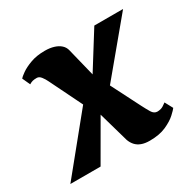

<svg xmlns="http://www.w3.org/2000/svg" viewBox="-168 -702 852 847"><g transform="rotate(-30 258.0 -278.0)"><path d="M363.5 10Q339 10 321.8 3.5Q304.5 -3 293.5 -15.2Q282.5 -27.5 276.5 -44L214 -263.5L266 -256L118 0H-36L230.5 -327.5L217.5 -216L107.5 -440Q101 -454 91.2 -466.8Q81.5 -479.5 69.5 -479.5Q56.5 -479.5 48.5 -477.5Q40.5 -475.5 30.5 -469.5L12.5 -509Q17.5 -515.5 36.5 -529Q55.5 -542.5 86.8 -554Q118 -565.5 160 -565.5Q186 -565.5 206 -559.2Q226 -553 238.8 -541.2Q251.5 -529.5 255.5 -512.5L307 -304L255 -312.5L405 -552.5H551.5L290 -238L302.5 -348.5L407.5 -142Q418.5 -120.5 429.2 -102.5Q440 -84.5 457 -84.5Q465 -84.5 475.2 -87.2Q485.5 -90 503.5 -104L525 -64Q520 -56.5 500.5 -38.5Q481 -20.5 447 -5.2Q413 10 363.5 10Z"/></g></svg>

Font: Merriweather 24pt Black
Style: Italic
Weight: 900
Italic angle: -7.8°
Designer: Eben Sorkin
Foundry: Eben Sorkin
Version: Version 2.101